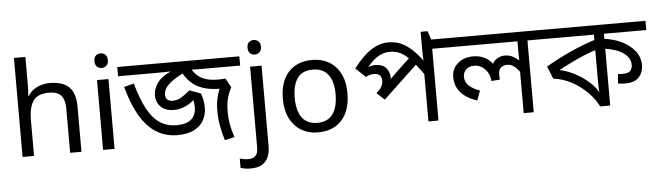

<svg xmlns="http://www.w3.org/2000/svg" viewBox="-56 -994 5032 1468"><g transform="rotate(-5 2460.0 -260.0)"><path d="M173 -537Q173 -518 171.5 -498Q170 -478 168 -462H174Q191 -490 217 -508Q243 -526 275 -535.5Q307 -545 341 -545Q406 -545 449.5 -524.5Q493 -504 515 -461Q537 -418 537 -349V0H450V-343Q450 -408 421 -440Q392 -472 330 -472Q240 -472 206.5 -421.5Q173 -371 173 -277V0H85V-760H173Z M791 -536V0H703V-536ZM748 -737Q768 -737 783.5 -723.5Q799 -710 799 -681Q799 -653 783.5 -639Q768 -625 748 -625Q726 -625 711 -639Q696 -653 696 -681Q696 -710 711 -723.5Q726 -737 748 -737Z M1277 -63Q1218 -63 1164 -84Q1110 -105 1062.5 -151.5Q1015 -198 975.5 -275.5Q936 -353 905 -465L981 -485Q1015 -362 1057 -285.5Q1099 -209 1154 -174Q1209 -139 1280 -139Q1354 -139 1392 -171Q1430 -203 1430 -268Q1430 -299 1422 -321Q1414 -343 1406 -358H1466Q1438 -329 1407.5 -306Q1377 -283 1342.5 -270Q1308 -257 1267 -257Q1228 -257 1198 -272Q1168 -287 1151 -315.5Q1134 -344 1134 -384Q1134 -428 1165 -473.5Q1196 -519 1270 -553Q1250 -552 1224.5 -551.5Q1199 -551 1174 -551H866V-622H1803V-551H1490Q1466 -551 1447 -552Q1428 -553 1411 -554Q1327 -516 1284 -485Q1241 -454 1226 -428.5Q1211 -403 1211 -380Q1211 -352 1227 -340Q1243 -328 1263 -328Q1301 -328 1331 -345.5Q1361 -363 1399 -396L1485 -365Q1494 -345 1500 -315.5Q1506 -286 1506 -254Q1506 -204 1483.5 -160.5Q1461 -117 1410.5 -90Q1360 -63 1277 -63ZM1677 -205Q1677 -156 1685 -111Q1693 -66 1712 -10L1637 7Q1619 -51 1609 -106.5Q1599 -162 1599 -222Q1599 -275 1608.5 -317Q1618 -359 1631 -388Q1555 -389 1501.5 -407.5Q1448 -426 1412 -460.5Q1376 -495 1351 -543L1427 -559Q1443 -530 1467.5 -507.5Q1492 -485 1531 -472Q1570 -459 1627 -459Q1641 -459 1654 -460Q1667 -461 1682 -462L1721 -392Q1697 -347 1687 -304Q1677 -261 1677 -205Z M1815 240Q1790 240 1771 236.5Q1752 233 1738 228V157Q1753 161 1769 164Q1785 167 1804 167Q1836 167 1857 149.5Q1878 132 1878 83V-536H1966V80Q1966 130 1950 166Q1934 202 1901 221Q1868 240 1815 240ZM1871 -681Q1871 -710 1886 -723.5Q1901 -737 1923 -737Q1943 -737 1958.5 -723.5Q1974 -710 1974 -681Q1974 -653 1958.5 -639Q1943 -625 1923 -625Q1901 -625 1886 -639Q1871 -653 1871 -681Z M2602 -269Q2602 -180 2571.5 -117.5Q2541 -55 2485 -22.5Q2429 10 2352 10Q2281 10 2225.5 -22.5Q2170 -55 2138 -117.5Q2106 -180 2106 -269Q2106 -402 2173 -474Q2240 -546 2355 -546Q2428 -546 2483.5 -513.5Q2539 -481 2570.5 -419.5Q2602 -358 2602 -269ZM2197 -269Q2197 -206 2213.5 -159.5Q2230 -113 2265 -88Q2300 -63 2354 -63Q2408 -63 2443 -88Q2478 -113 2494.5 -159.5Q2511 -206 2511 -269Q2511 -333 2494 -378Q2477 -423 2442.5 -447.5Q2408 -472 2353 -472Q2271 -472 2234 -418Q2197 -364 2197 -269Z M3382 -622V-551H3277V0H3200V-396L3222 -332Q3181 -392 3147 -434.5Q3113 -477 3082.5 -504Q3052 -531 3021 -543.5Q2990 -556 2954 -556Q2914 -556 2881.5 -541Q2849 -526 2822 -501Q2795 -476 2772 -447L2764 -445Q2780 -455 2795.5 -460Q2811 -465 2830 -465Q2888 -465 2915 -433.5Q2942 -402 2942 -356Q2942 -345 2941 -335Q2940 -325 2938 -320L2921 -326Q2933 -339 2944 -351Q2955 -363 2967.5 -375Q2980 -387 2993 -400L3117 -516L3166 -463L2882 -195L2823 -250L2905 -328L2869 -285L2839 -262Q2854 -279 2864.5 -298.5Q2875 -318 2875 -343Q2875 -368 2860 -383Q2845 -398 2816 -398Q2800 -398 2785 -394Q2770 -390 2754 -380L2678 -452Q2718 -505 2760 -544.5Q2802 -584 2848 -606.5Q2894 -629 2947 -629Q3003 -629 3048 -608Q3093 -587 3135 -545.5Q3177 -504 3223 -441L3205 -446Q3202 -470 3201 -498Q3200 -526 3200 -558V-688H3253L3276 -622Z M4113 -622V-551H4008V0H3931V-335L3937 -309Q3915 -341 3890.5 -360Q3866 -379 3837 -379Q3822 -379 3806.5 -373.5Q3791 -368 3780.5 -353Q3770 -338 3770 -307Q3770 -296 3770.5 -287.5Q3771 -279 3772 -271L3707 -266Q3703 -307 3685 -335.5Q3667 -364 3641 -379Q3615 -394 3585 -394Q3558 -394 3539 -383.5Q3520 -373 3510 -355.5Q3500 -338 3500 -316Q3500 -276 3529.5 -248Q3559 -220 3613 -201L3586 -127Q3538 -142 3500 -168Q3462 -194 3440 -232Q3418 -270 3418 -320Q3418 -365 3440 -397.5Q3462 -430 3499 -448Q3536 -466 3580 -466Q3633 -466 3671 -446.5Q3709 -427 3741 -384L3726 -383Q3736 -416 3764.5 -433.5Q3793 -451 3824 -451Q3860 -451 3886 -437Q3912 -423 3943 -397L3934 -382Q3933 -403 3932 -424Q3931 -445 3931 -467V-551H3362V-622Z M4920 -622V-551H4595V-489V-473V0H4518Q4489 -59 4437 -111Q4385 -163 4318.5 -198.5Q4252 -234 4179 -243L4140 -339Q4237 -395 4334 -439Q4431 -483 4540 -517L4518 -475V-551H4093V-622ZM4518 -467 4539 -438Q4488 -424 4433.5 -401Q4379 -378 4327.5 -353Q4276 -328 4233 -304Q4289 -293 4348.5 -262Q4408 -231 4457.5 -186.5Q4507 -142 4531 -90L4523 -88Q4521 -111 4519.5 -134Q4518 -157 4518 -189ZM4864 -288Q4864 -255 4851 -225.5Q4838 -196 4808 -177Q4778 -158 4728 -158Q4712 -158 4697.5 -159Q4683 -160 4669 -163L4675 -235Q4681 -234 4689.5 -233.5Q4698 -233 4709 -233Q4757 -233 4771.5 -251.5Q4786 -270 4786 -296Q4786 -349 4734.5 -386.5Q4683 -424 4582 -438L4585 -513Q4662 -505 4725 -474.5Q4788 -444 4826 -396.5Q4864 -349 4864 -288Z"/></g></svg>

Font: hexbangla15
Style: Regular
Weight: 400
Designer: Jelle Bosma - Monotype Design Team
Foundry: Monotype Imaging Inc.
Version: Version 2.006